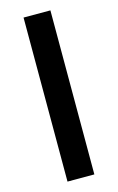

<svg xmlns="http://www.w3.org/2000/svg" viewBox="-115 -783 510 831"><g transform="rotate(-15 140.0 -367.5)"><path d="M80 -735H200.3V0H80Z"/></g></svg>

Font: Tap Sans
Style: Regular
Weight: 400
Designer: Tap Payments
Foundry: Tap Payments
Version: Version 1.001;Glyphs 3.1.2 (3151)